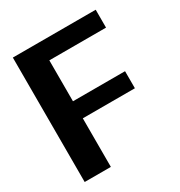

<svg xmlns="http://www.w3.org/2000/svg" viewBox="-161 -788 847 902"><g transform="rotate(-30 262.5 -337.5)"><path d="M38 0H180V-263.5H462.5V-356H180V-578H487.5V-675H38Z"/></g></svg>

Font: Anybody UltraCondensed Thin SemiBold
Style: Regular
Weight: 600
Version: Version 1.111